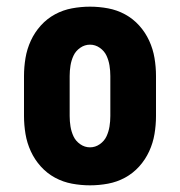

<svg xmlns="http://www.w3.org/2000/svg" viewBox="-20 -548 540 576"><path d="M250 8Q223 8 196 3Q169 -2 145 -15Q121 -28 102.5 -48.5Q84 -69 72.5 -94Q61 -119 56.5 -146Q52 -173 52 -200V-320Q52 -347 56.5 -374Q61 -401 72.5 -426Q84 -451 102.5 -471.5Q121 -492 145 -505Q169 -518 196 -523Q223 -528 250 -528Q277 -528 304 -523Q331 -518 355 -505Q379 -492 397.5 -471.5Q416 -451 427.5 -426Q439 -401 443.5 -374Q448 -347 448 -320V-200Q448 -173 443.5 -146Q439 -119 427.5 -94Q416 -69 397.5 -48.5Q379 -28 355 -15Q331 -2 304 3Q277 8 250 8ZM250 -106Q266 -106 279.5 -115.5Q293 -125 299.5 -139Q306 -153 308.5 -168.5Q311 -184 311 -200V-320Q311 -336 308.5 -351.5Q306 -367 299.5 -381Q293 -395 279.5 -404.5Q266 -414 250 -414Q234 -414 220.5 -404.5Q207 -395 200.5 -381Q194 -367 191.5 -351.5Q189 -336 189 -320V-200Q189 -184 191.5 -168.5Q194 -153 200.5 -139Q207 -125 220.5 -115.5Q234 -106 250 -106Z"/></svg>

Font: Iosevka Curly Slab Heavy
Style: Regular
Weight: 900
Monospace: yes
Designer: Belleve Invis
Foundry: Belleve Invis
Version: Version 22.1.2; ttfautohint (v1.8.4)